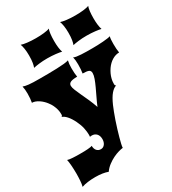

<svg xmlns="http://www.w3.org/2000/svg" viewBox="-259 -901 1167 1299"><g transform="rotate(-30 324.5 -252.0)"><path d="M-4.4 58.6Q1.5 61 12.2 62.5Q22.9 64 36.6 64.9Q50.3 65.9 65.7 66.2Q81.1 66.4 96.2 66.4Q111.3 66.4 125.7 66.2Q140.1 65.9 152.3 64.9Q164.6 64 173.8 62.5Q183.1 61 187.5 58.6Q187.5 82 199.2 95.9Q210.9 109.9 231.4 109.9Q250 109.9 261.7 94.2Q273.4 78.6 273.4 55.7Q273.4 28.8 259.5 13.7Q245.6 -1.5 222.2 -1.5Q215.3 -1.5 208 0Q208.5 -3.4 208.7 -8.1Q209 -12.7 209 -16.6Q209 -37.6 203.1 -66.9Q197.3 -96.2 180.7 -130.4Q163.6 -165.5 145 -186.3Q126.5 -207 108.4 -212.4Q116.7 -215.3 116.7 -227.5Q116.7 -233.9 116 -244.9Q115.2 -255.9 111.3 -270.3Q107.4 -284.7 99.6 -301.8Q91.8 -318.8 77.1 -337.4Q68.8 -348.1 58.1 -358.4Q47.4 -368.7 34.9 -377Q22.5 -385.3 9.3 -390.4Q-3.9 -395.5 -17.1 -395.5Q-14.6 -409.7 -12.9 -426.5Q-11.2 -443.4 -11.2 -463.9Q-11.2 -499 -17.1 -522.5Q-9.8 -519.5 0.2 -517.3Q10.3 -515.1 25.4 -513.4Q40.5 -511.7 62 -511Q83.5 -510.3 113.8 -510.3Q145 -510.3 179.4 -510.5Q213.9 -510.7 245.1 -512Q276.4 -513.2 301 -515.6Q325.7 -518.1 337.4 -522.5Q334.5 -510.3 333 -496.1Q331.5 -481.9 331.5 -463.9Q331.5 -422.9 336.4 -395.5Q299.8 -395.5 283.9 -387.7Q268.1 -379.9 268.1 -362.8Q268.1 -349.6 276.9 -327.6Q285.6 -305.7 298.8 -277.6Q312 -249.5 326.7 -216.8Q341.3 -184.1 353 -149.4Q365.7 -180.2 380.9 -211.2Q396 -242.2 408.9 -270.3Q421.9 -298.3 430.7 -322.5Q439.5 -346.7 439.5 -364.3Q439.5 -383.8 425.3 -389.6Q411.1 -395.5 378.9 -395.5Q383.8 -422.9 383.8 -463.9Q383.8 -499 377.9 -522.5Q384.3 -518.1 399.7 -515.6Q415 -513.2 435.3 -512Q455.6 -510.7 478.5 -510.5Q501.5 -510.3 522.5 -510.3Q541 -510.3 563.5 -511Q585.9 -511.7 606.4 -513.4Q627 -515.1 642.8 -517.3Q658.7 -519.5 664.1 -522.5Q661.1 -510.3 660.2 -496.1Q659.2 -481.9 659.2 -463.9Q659.2 -422.9 664.1 -395.5Q636.2 -395.5 609.4 -379.4Q582.5 -363.3 562 -334Q550.3 -316.9 543.2 -301Q536.1 -285.2 532.5 -271.2Q528.8 -257.3 527.8 -246.1Q526.9 -234.9 526.9 -227.5Q526.9 -215.3 535.2 -212.4Q514.2 -206.5 493.2 -182.1Q472.2 -157.7 450.7 -108.9Q442.9 -90.8 433.1 -65.4Q423.3 -40 413.6 -11.5Q403.8 17.1 394.8 46.6Q385.7 76.2 378.7 101.8Q371.6 127.4 367.2 147Q362.8 166.5 362.8 175.8Q349.1 177.2 328.1 183.1Q307.1 189 284.2 200.2Q261.2 211.4 238.8 228.3Q216.3 245.1 199.7 268.6Q182.1 261.7 157.2 257.8Q132.3 253.9 102.5 253.9Q70.3 253.9 43.2 257.6Q16.1 261.2 -4.4 268.6Q-2 260.3 -0.2 248.5Q1.5 236.8 2.4 223.4Q3.4 210 3.9 195.6Q4.4 181.2 4.4 168Q4.4 151.9 3.7 136Q2.9 120.1 2 105.7Q1 91.3 -0.7 79.3Q-2.4 67.4 -4.4 58.6ZM421.4 -592.8Q426.8 -605 430.4 -627Q434.1 -648.9 434.1 -682.6Q434.1 -713.4 430.2 -737.3Q426.3 -761.2 420.9 -773.4Q428.2 -770.5 440.4 -768.1Q452.6 -765.6 467.5 -763.9Q482.4 -762.2 499 -761.2Q515.6 -760.3 532.7 -760.3Q548.8 -760.3 564.9 -761Q581.1 -761.7 595.7 -763.4Q610.4 -765.1 622.1 -767.6Q633.8 -770 640.6 -773.4Q635.3 -760.7 632.3 -737.1Q629.4 -713.4 629.4 -682.6Q629.4 -625 640.6 -592.8Q633.8 -594.7 622.1 -596.7Q610.4 -598.6 595.7 -600.3Q581.1 -602.1 564.2 -603Q547.4 -604 530.3 -604Q495.1 -604 465.8 -600.3Q436.5 -596.7 421.4 -592.8ZM113.8 -592.8Q119.1 -605 122.8 -627Q126.5 -648.9 126.5 -682.6Q126.5 -713.4 122.6 -737.3Q118.7 -761.2 113.3 -773.4Q120.6 -770.5 132.8 -768.1Q145 -765.6 159.9 -763.9Q174.8 -762.2 191.4 -761.2Q208 -760.3 225.1 -760.3Q241.2 -760.3 257.3 -761Q273.4 -761.7 288.1 -763.4Q302.7 -765.1 314.5 -767.6Q326.2 -770 333 -773.4Q327.6 -760.7 324.7 -737.1Q321.8 -713.4 321.8 -682.6Q321.8 -625 333 -592.8Q326.2 -594.7 314.5 -596.7Q302.7 -598.6 288.1 -600.3Q273.4 -602.1 256.6 -603Q239.7 -604 222.7 -604Q187.5 -604 158.2 -600.3Q128.9 -596.7 113.8 -592.8Z"/></g></svg>

Font: Arbutus
Style: Regular
Weight: 400
Designer: Karolina Lach
Foundry: Sorkin Type Co.
Version: Version 1.002